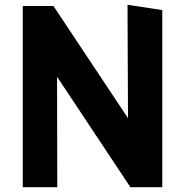

<svg xmlns="http://www.w3.org/2000/svg" viewBox="-20 -781 772 801"><path d="M524 0H657V-739L512 -761L514 -288L203 -756H75V0H219L218 -461Z"/></svg>

Font: All Genders v4
Style: Bold
Weight: 700
Designer: Rassam Alawdi
Foundry: Rassam Art
Version: Version 3.100;FEAKit 1.0